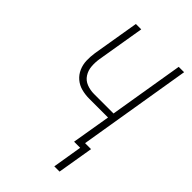

<svg xmlns="http://www.w3.org/2000/svg" viewBox="-268 -833 1112 1112"><g transform="rotate(45 288.0 -276.5)"><path d="M448 182 485 -39H436L551 -735H507L431 -277H271Q240 -277 211.5 -288Q183 -299 167 -324Q151 -349 148.5 -379.5Q146 -410 151 -442L200 -735H156L108 -448Q103 -415 104 -383Q105 -351 117.5 -322.5Q130 -294 153.5 -274Q177 -254 207.5 -246Q238 -238 271 -238H425L385 0H435L405 182Z"/></g></svg>

Font: Iosevka Sparkle XLtObl
Style: Regular
Weight: 200
Italic angle: -9°
Designer: Belleve Invis
Foundry: Belleve Invis
Version: Version 4.5.0; ttfautohint (v1.8.3)